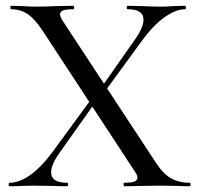

<svg xmlns="http://www.w3.org/2000/svg" viewBox="-20 -645 690 665"><path d="M410 -12Q434 -12 445 -16Q456 -20 456 -30Q456 -38 447 -51L128 -538Q101 -579 76 -596Q51 -613 18 -613Q16 -613 16 -619Q16 -625 18 -625L58 -624Q84 -622 97 -622Q131 -622 181 -624L234 -625Q237 -625 237 -619Q237 -613 234 -613Q210 -613 199 -609Q188 -605 188 -595Q188 -587 197 -573L519 -83Q544 -44 571.5 -28Q599 -12 638 -12Q640 -12 640 -6Q640 0 638 0Q611 0 595 -1L539 -2L461 -1Q442 0 410 0Q408 0 408 -6Q408 -12 410 -12ZM13 -12Q46 -12 83.5 -38Q121 -64 160 -116L302 -310L316 -299L185 -114Q157 -74 157 -48Q157 -12 213 -12Q216 -12 216 -6Q216 0 213 0Q182 0 166 -1L96 -2L52 -1Q40 0 13 0Q10 0 10 -6Q10 -12 13 -12ZM319 -325 446 -506Q477 -549 477 -577Q477 -613 422 -613Q419 -613 419 -619Q419 -625 422 -625L468 -624Q508 -622 539 -622Q557 -622 583 -624L621 -625Q624 -625 624 -619Q624 -613 621 -613Q589 -613 549.5 -585Q510 -557 471 -503L333 -314Z"/></svg>

Font: Cormorant SC Medium
Style: Regular
Weight: 500
Designer: Christian Thalmann (Catharsis Fonts)
Foundry: Catharsis Fonts
Version: Version 4.000